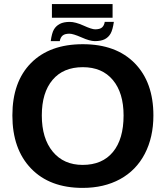

<svg xmlns="http://www.w3.org/2000/svg" viewBox="-20 -916 818 946"><path d="M735.8 -347.2Q735.8 -239.7 693.4 -158.2Q650.9 -76.7 571.8 -33.4Q492.7 9.8 387.2 9.8Q225.1 9.8 133.1 -85.7Q41 -181.2 41 -347.2Q41 -512.7 132.8 -605.5Q224.6 -698.2 388.2 -698.2Q551.8 -698.2 643.8 -604.5Q735.8 -510.7 735.8 -347.2ZM588.9 -347.2Q588.9 -458.5 536.1 -521.7Q483.4 -585 388.2 -585Q291.5 -585 238.8 -522.2Q186 -459.5 186 -347.2Q186 -233.9 240 -168.7Q293.9 -103.5 387.2 -103.5Q483.9 -103.5 536.4 -167Q588.9 -230.5 588.9 -347.2ZM235.8 -896H534.7V-828.6H235.8ZM447.3 -713.4Q422.4 -713.4 381.3 -731.9Q339.8 -750 322.3 -750Q300.3 -750 289.3 -741.5Q278.3 -732.9 274.4 -713.4H230Q235.4 -753.4 245.8 -771Q256.3 -788.6 274.9 -798.3Q293.5 -808.1 324.2 -808.1Q351.1 -808.1 391.6 -790Q432.1 -771.5 448.7 -771.5Q472.2 -771.5 482.7 -780.8Q493.2 -790 496.1 -808.1H541Q535.2 -768.6 524.9 -750.5Q514.6 -732.4 496.3 -722.9Q478 -713.4 447.3 -713.4Z"/></svg>

Font: Arial
Style: Bold
Weight: 700
Designer: Steve Matteson
Foundry: Ascender Corporation
Version: Version 2.00.3